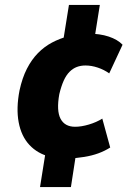

<svg xmlns="http://www.w3.org/2000/svg" viewBox="-20 -642 538 777"><path d="M142 115 167 -42 184 -7Q132 -20 99 -55.5Q66 -91 55.5 -147.5Q45 -204 59 -276Q70 -327 89 -364Q108 -401 133.5 -427Q159 -453 190 -469.5Q221 -486 258 -496L233 -460L259 -622H384L360 -471L335 -506Q384 -506 420 -494Q456 -482 476 -461L422 -345Q401 -360 375.5 -368.5Q350 -377 326 -377Q307 -377 291 -371Q275 -365 261.5 -351.5Q248 -338 238 -316Q228 -294 220 -261Q208 -194 225 -161.5Q242 -129 284 -129Q309 -129 339.5 -138Q370 -147 394 -162L426 -45Q404 -31 378 -21.5Q352 -12 321 -7Q290 -2 253 0L290 -34L267 115Z"/></svg>

Font: Nunito Sans 10pt Condensed Black
Style: Italic
Weight: 900
Width: 3
Italic angle: -9°
Designer: Vernon Adams
Foundry: Vernon Adams
Version: Version 3.101;gftools[0.9.27]